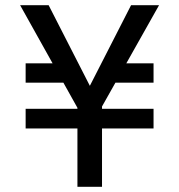

<svg xmlns="http://www.w3.org/2000/svg" viewBox="-20 -714 685 734"><path d="M291 -275 57 -694H166L348 -338H299L481 -694H588L352 -275ZM276 0V-329H370V0ZM229 -472 256 -398H78V-472ZM78 -223V-298H567V-223ZM394 -398 429 -472H567V-398Z"/></svg>

Font: Outfit Thin
Style: Regular
Weight: 400
Version: Version 1.100;gftools[0.9.27]